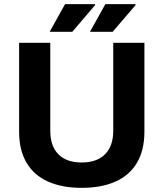

<svg xmlns="http://www.w3.org/2000/svg" viewBox="-20 -892 788 924"><path d="M373 12Q279 12 211.5 -18Q144 -48 108 -108.5Q72 -169 72 -259V-686H222V-263Q222 -189 261 -149.5Q300 -110 373 -110Q446 -110 485.5 -149.5Q525 -189 525 -263V-686H675V-259Q675 -169 639 -108.5Q603 -48 535.5 -18Q468 12 373 12ZM413 -739 487 -872H631L633 -868L522 -739ZM219 -739 293 -872H437L438 -868L328 -739Z"/></svg>

Font: Archivo SemiBold
Style: Bold
Weight: 700
Version: Version 2.001